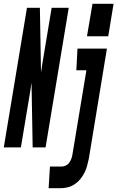

<svg xmlns="http://www.w3.org/2000/svg" viewBox="-67 -776 618 1011"><path d="M391 -585 420 -756H531L503 -585ZM-47 0 75 -735H143L149 -394Q151 -406 152.5 -417.5Q154 -429 156 -441L205 -735H295L173 0H105L99 -341Q97 -329 95.5 -317.5Q94 -306 92 -294L43 0ZM189 215 196 101H258Q268 101 279 96Q290 91 297 81.5Q304 72 308 61.5Q312 51 314 40L388 -406H335L341 -520H496L401 58Q397 77 392 96Q387 115 378 133Q369 151 356 167Q343 183 325.5 194.5Q308 206 289 210.5Q270 215 251 215Z"/></svg>

Font: Iosevka SS04 Heavy
Style: Italic
Weight: 900
Italic angle: -9°
Monospace: yes
Designer: Belleve Invis
Foundry: Belleve Invis
Version: Version 19.0.0; ttfautohint (v1.8.4)